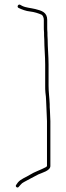

<svg xmlns="http://www.w3.org/2000/svg" viewBox="-20 -685 293 850"><path d="M180 -400V-306C180 -295 180 -285 181 -276C185 -251 184 -224 186 -197C186 -181 188 -165 188 -149V50C188 51 186 53 183 55C161 67 132 76 112 89C95 100 72 107 59 123L52 133C45 141 58 150 63 142L71 133C75 128 80 124 86 121C109 109 126 99 150 87C165 80 203 71 203 50V-149C203 -165 201 -181 201 -197C200 -206 200 -214 200 -224C199 -253 195 -276 195 -306V-400C195 -436 191 -475 191 -511C190 -522 190 -532 190 -541C189 -551 189 -559 189 -566V-597C189 -631 164 -638 136 -645C115 -650 94 -651 78 -659L69 -664C61 -668 53 -655 62 -650C77 -643 94 -636 114 -634C132 -632 150 -626 164 -620C170 -617 174 -606 174 -597V-566C174 -559 174 -550 175 -541C175 -531 175 -521 176 -511C176 -475 180 -436 180 -400Z"/></svg>

Font: Electronic
Style: UltTh
Weight: 100
Version: Version 1.011